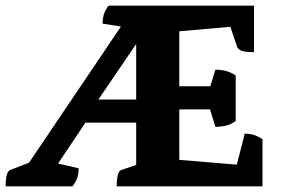

<svg xmlns="http://www.w3.org/2000/svg" viewBox="-33 -661 1006 681"><path d="M-13 0Q-13 -52 3 -58L70 -84L396 -567L331 -577Q331 -595 335.5 -610Q340 -625 352 -641H868V-476Q837 -476 824 -481Q811 -486 808 -495L784 -566L603 -550V-355H713L731 -414Q749 -414 767.5 -409.5Q786 -405 803 -393V-232Q786 -219 767 -215Q748 -211 731 -211L712 -273H603V-94L807 -77L835 -187Q852 -187 867 -182.5Q882 -178 898 -167V0H381Q381 -53 397 -58L450 -76V-226H270L173 -81L246 -64Q246 -46 241.5 -31.5Q237 -17 224 0ZM316 -308H450V-505Z"/></svg>

Font: Petrona ExtraBold
Style: Regular
Weight: 800
Designer: Ringo R. Seeber
Foundry: Ringo R. Seeber
Version: Version 2.001; ttfautohint (v1.8.3)